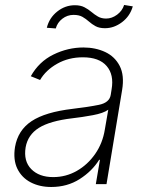

<svg xmlns="http://www.w3.org/2000/svg" viewBox="-20 -746 589 778"><path d="M187.5 11.7Q140.6 11.7 104.4 -7.1Q68.2 -25.9 50.4 -62.1Q32.7 -98.4 40.8 -150.2Q52.6 -218.4 108 -255.1Q163.4 -291.9 274.5 -305Q338.1 -312.5 380.7 -321.2Q423.3 -329.9 428.6 -361.2L432.2 -383.9Q442.5 -443.2 412.1 -478.5Q381.7 -513.8 315.7 -513.8Q257.8 -513.8 211.6 -487.7Q165.5 -461.6 142.4 -421.9L104.8 -437.1Q137.8 -496.1 196.4 -524.9Q255 -553.6 318.2 -553.6Q366.8 -553.6 406.1 -535.3Q445.3 -517 465 -478.9Q484.7 -440.7 474.8 -381L411.6 0H368.3L384.9 -98.4H381.7Q353.3 -52.6 302.9 -20.4Q252.5 11.7 187.5 11.7ZM195.7 -28.4Q246.8 -28.4 291 -53.4Q335.2 -78.5 365.6 -122.2Q396 -165.8 404.8 -221.2L418.7 -301.5Q399.5 -287.3 356.4 -279.3Q313.2 -271.3 273.1 -266.7Q182.2 -256 137.4 -227.8Q92.7 -199.6 83.8 -148.8Q74.9 -93 106.7 -60.7Q138.5 -28.4 195.7 -28.4ZM206 -630.7 169.7 -633.5Q179.7 -673.7 211.8 -699.2Q244 -724.8 283.4 -724.8Q306.5 -724.8 322.1 -716.6Q337.7 -708.5 350.3 -697.8Q362.9 -687.1 376.8 -679Q390.6 -670.8 410.2 -670.8Q433.2 -670.8 454.4 -686.4Q475.5 -702.1 483 -725.9L518.1 -720.2Q506.7 -680.4 474.4 -656.1Q442.1 -631.7 405.5 -631.7Q382.1 -631.7 367.2 -639.9Q352.3 -648.1 340.4 -658.7Q328.5 -669.4 314.3 -677.6Q300.1 -685.7 278.1 -685.7Q252.8 -685.7 232.6 -670.1Q212.4 -654.5 206 -630.7Z"/></svg>

Font: Inter UI Extra Light
Style: Italic
Weight: 200
Italic angle: -9.39999°
Designer: Rasmus Andersson
Foundry: rsms
Version: 3.2;8d6f07862